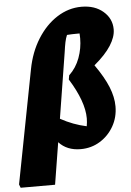

<svg xmlns="http://www.w3.org/2000/svg" viewBox="-97 -784 693 1017"><g transform="rotate(-5 249.5 -275.5)"><path d="M-29 188 -36 170 80 -432Q97 -522 140.5 -591.5Q184 -661 245 -700Q306 -739 375 -739Q446 -739 490.5 -700.5Q535 -662 535 -605Q535 -565 506 -519.5Q477 -474 417 -424Q465 -356 487 -301.5Q509 -247 509 -198Q509 -140 482 -92.5Q455 -45 409 -16.5Q363 12 306 12Q233 12 190 -35L154 188ZM266 -508 210 -158Q277 -121 348 -106Q352 -127 352 -148Q352 -237 275 -361L279 -383Q317 -419 335.5 -469.5Q354 -520 354 -573Q354 -587 353 -599H346Q310 -599 286 -597Q279 -581 274.5 -559.5Q270 -538 266 -508Z"/></g></svg>

Font: Piazzolla Black
Style: Italic
Weight: 900
Italic angle: -11.3°
Designer: Juan Pablo del Peral
Foundry: Huerta Tipografica
Version: Version 1.330